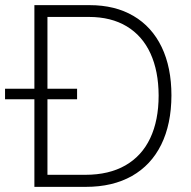

<svg xmlns="http://www.w3.org/2000/svg" viewBox="-44 -727 742 747"><path d="M89.8 0V-340.8H-24.4V-381.8H89.8V-707H304.7Q403.8 -707 475.3 -665Q546.9 -623 585 -543.9Q623 -464.8 623 -355.5Q622.6 -244.1 583.3 -164.3Q543.9 -84.5 469.2 -42.2Q394.5 0 290 0ZM288.1 -46.9Q379.9 -46.9 443.8 -83.5Q507.8 -120.1 540.5 -189.5Q573.2 -258.8 573.2 -355.5Q572.8 -450.7 541.3 -519.3Q509.8 -587.9 449 -624.5Q388.2 -661.1 301.8 -661.1H140.6V-381.8H255.9V-340.8H140.6V-46.9Z"/></svg>

Font: Pretendard ExtraLight
Style: Regular
Weight: 200
Designer: Base glyphs from Inter by Rasmus Andersson; Hangeul glyphs from Noto Sans CJK(Source Han Sans) by Jang Soo-young and Kan
Foundry: Kil Hyung-jin
Version: Version 1.309